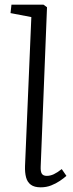

<svg xmlns="http://www.w3.org/2000/svg" viewBox="-20 -787 313 821"><path d="M114 -714 25 -731 29 -767H166L181 -756L154 -75Q153 -53 159 -44Q165 -35 180 -35Q195 -35 210 -42Q225 -49 244 -64L264 -35Q253 -25 236 -13.5Q219 -2 198.5 6Q178 14 154 14Q127 14 112 3Q97 -8 91.5 -28.5Q86 -49 87 -77Z"/></svg>

Font: Literata 24pt Light
Style: Italic
Weight: 300
Italic angle: -2°
Designer: Latin by Veronika Burian and Jose Scaglione. Greek by Irene Vlachou. Cyrillic by Vera Evstafieva
Foundry: TypeTogether
Version: Version 3.103;gftools[0.9.29]